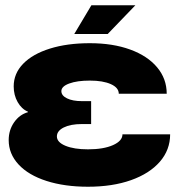

<svg xmlns="http://www.w3.org/2000/svg" viewBox="-20 -696 680 729"><path d="M314 -129Q373 -129 409 -145Q445 -161 445 -186H626Q626 -127 587 -82Q548 -37 477.5 -12Q407 13 314 13Q225 13 156.5 -9Q88 -31 50.5 -71.5Q13 -112 13 -164Q13 -202 33.5 -231.5Q54 -261 86 -270V-272Q62 -282 47 -308.5Q32 -335 32 -368Q32 -417 68 -454Q104 -491 169.5 -511.5Q235 -532 321 -532Q408 -532 474 -508Q540 -484 576.5 -440.5Q613 -397 613 -340H431Q431 -363 401 -376.5Q371 -390 321 -390Q273 -390 243 -379Q213 -368 213 -350Q213 -333 234.5 -322.5Q256 -312 291 -312H326V-225H291Q248 -225 222 -212Q196 -199 196 -178Q196 -156 228.5 -142.5Q261 -129 314 -129ZM327 -676H494L389 -567H262Z"/></svg>

Font: Non Bureau Extended
Style: Bold
Weight: 700
Width: 7
Designer: Jona Saucedo
Foundry: Non Foundry
Version: Version 1.000; ttfautohint (v1.8.4)